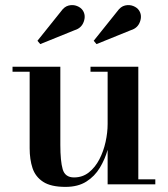

<svg xmlns="http://www.w3.org/2000/svg" viewBox="-20 -721 656 751"><path d="M236.5 10Q179 10 148.8 -9.8Q118.5 -29.5 107.2 -63.5Q96 -97.5 96 -141V-440.5H29V-460H216V-154Q216 -91 225.2 -59Q234.5 -27 269.5 -27Q303 -27 327.8 -46.8Q352.5 -66.5 368.8 -98Q385 -129.5 393 -166Q401 -202.5 401 -236V-440.5H334V-460H521V-19.5H587.5V0H401V-135Q390.5 -98 370.5 -64.8Q350.5 -31.5 317.8 -10.8Q285 10 236.5 10ZM137.5 -548.5 126.5 -561.5 219 -677Q232 -695.5 249 -699.5Q266 -703.5 281.2 -697.5Q296.5 -691.5 304 -680Q316.5 -660.5 307.5 -635.8Q298.5 -611 272 -603ZM357.5 -548.5 346.5 -561.5 439 -677Q452 -695.5 469 -699.5Q486 -703.5 501.2 -697.5Q516.5 -691.5 524 -680Q536.5 -660.5 527.5 -635.8Q518.5 -611 492 -603Z"/></svg>

Font: Bodoni Moda SemiBold
Style: Regular
Weight: 600
Designer: Owen Earl
Foundry: indestructible type
Version: Version 2.005; ttfautohint (v1.8.4.7-5d5b)